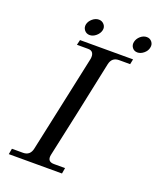

<svg xmlns="http://www.w3.org/2000/svg" viewBox="-151 -919 833 1010"><g transform="rotate(20 265.5 -413.5)"><path d="M465.8 -691.9 460 -663.1H397.9Q357.9 -663.1 349.1 -622.1L288.1 -333L231.9 -73.2Q223.1 -32.2 263.2 -32.2H325.2L319.8 0H22L27.8 -32.2H89.8Q129.4 -32.2 138.2 -73.2L193.8 -332L254.9 -617.2Q258.8 -638.7 251.2 -650.9Q243.7 -663.1 225.1 -663.1H162.1L168.9 -691.9ZM529.8 -780.8Q526.4 -762.2 509.3 -748Q492.2 -733.9 474.1 -733.9Q455.6 -733.9 445.1 -748Q434.6 -762.2 439 -780.8Q443.4 -799.8 459.5 -813.5Q475.6 -827.1 494.1 -827.1Q512.2 -827.1 523.2 -813.2Q534.2 -799.3 529.8 -780.8ZM207 -733.9Q188.5 -733.9 177.2 -748Q166 -762.2 169.9 -780.8Q174.3 -799.3 190.9 -813.2Q207.5 -827.1 226.1 -827.1Q244.1 -827.1 255.9 -813.2Q267.6 -799.3 263.2 -780.8Q258.8 -762.2 241.9 -748Q225.1 -733.9 207 -733.9Z"/></g></svg>

Font: GFS Olga
Style: Regular
Weight: 400
Designer: George Matthiopoulos
Foundry: George Matthiopoulos
Version: Version 1.0